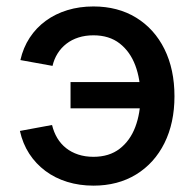

<svg xmlns="http://www.w3.org/2000/svg" viewBox="-20 -567 607 598"><path d="M271 11.2Q227.5 11.2 189.5 -0.5Q151.4 -12.2 121.3 -34.7Q91.3 -57.1 71 -88.4Q50.8 -119.6 42 -159.2L142.1 -177.7Q147.5 -155.3 158.4 -137Q169.4 -118.7 185.8 -105.7Q202.1 -92.8 223.6 -85.7Q245.1 -78.6 271 -78.6Q320.3 -78.6 352.8 -103.8Q385.3 -128.9 401.4 -171.6Q417.5 -214.4 417.5 -267.1Q417.5 -320.3 401.4 -363.3Q385.3 -406.2 352.8 -431.6Q320.3 -457 271 -457Q245.6 -457 224.4 -450.2Q203.1 -443.4 186.8 -430.7Q170.4 -418 159.4 -400.4Q148.4 -382.8 143.6 -361.8L43.5 -379.9Q52.2 -418.5 72.5 -449.5Q92.8 -480.5 122.6 -502.2Q152.3 -523.9 189.9 -535.4Q227.5 -546.9 271 -546.9Q347.2 -546.9 404.1 -512Q460.9 -477.1 492.2 -414.1Q523.4 -351.1 523.4 -267.1Q523.4 -184.1 492.2 -121.3Q460.9 -58.6 404.1 -23.7Q347.2 11.2 271 11.2ZM430.7 -229.5H199.7V-311.5H430.7Z"/></svg>

Font: Inter 18pt Medium
Style: Regular
Weight: 500
Designer: Rasmus Andersson
Foundry: rsms
Version: Version 4.001;git-66647c0bb